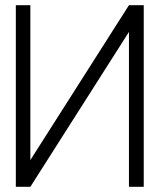

<svg xmlns="http://www.w3.org/2000/svg" viewBox="-20 -720 617 740"><path d="M41 -700V0H97L477 -597V0H534V-700H477L97 -103V-700Z"/></svg>

Font: Advent Pro
Style: Regular
Weight: 400
Designer: VivaRado, Andreas Kalpakidis
Foundry: VivaRado, Andreas Kalpakidis
Version: Version 3.000